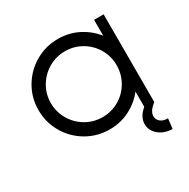

<svg xmlns="http://www.w3.org/2000/svg" viewBox="-155 -664 959 973"><g transform="rotate(-30 324.0 -178.0)"><path d="M42 -257Q42 -329 77.5 -389.5Q113 -450 174 -485.5Q235 -521 307 -521Q379 -521 439.5 -485.5Q500 -450 535.5 -389.5Q571 -329 571 -257Q571 -185 535.5 -124Q500 -63 439.5 -27.5Q379 8 307 8Q235 8 174 -27.5Q113 -63 77.5 -124Q42 -185 42 -257ZM499 -257Q499 -309.3 473.3 -353.4Q447.6 -397.6 403.4 -423.3Q359.3 -449 307 -449Q254.7 -449 210.5 -423.3Q166.3 -397.5 140.2 -353.4Q114 -309.2 114 -256.9Q114 -204.6 140.1 -160Q166.3 -115.4 210.5 -89.7Q254.6 -64 306.9 -64Q359.2 -64 403.4 -89.7Q447.5 -115.5 473.3 -160.1Q499 -204.7 499 -257ZM514.7 -513H570.7V0H514.7ZM570.7 0 557.5 11.5Q528.7 37.3 530.9 65.1Q532.4 82.3 546.8 94Q561.1 105.7 582.9 106.4H589.9L582.9 165.1L574.7 164.8Q528.1 160.8 500.2 134.6Q472.2 108.3 472.2 73.5Q472.2 55.9 480.3 37.9Q488.4 20 507.5 2.3L540.7 -29.6Z"/></g></svg>

Font: Lineal Thin
Style: Regular
Weight: 200
Designer: Created by Frank Adebiaye with contributions from Anton Moglia & Ariel Martín Pérez
Created by Frank ADEBIAYE with FontF
Foundry: Velvetyne Type Foundry
Version: Version 2.000;Glyphs 3.2 (3227)